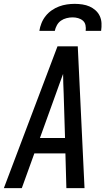

<svg xmlns="http://www.w3.org/2000/svg" viewBox="-35 -975 555 995"><path d="M-15 0 263 -735H368L403 0H309L304 -180H143L78 0ZM302 -260 295 -490Q294 -516 293 -541.5Q292 -567 292 -592Q283 -567 273.5 -541.5Q264 -516 255 -490L172 -260ZM169 -815Q172 -835 180 -855Q188 -875 201.5 -892Q215 -909 233 -921.5Q251 -934 271 -941.5Q291 -949 311.5 -952Q332 -955 352 -955Q372 -955 392 -952Q412 -949 429 -941.5Q446 -934 460 -921.5Q474 -909 482 -892Q490 -875 491 -855Q492 -835 489 -815H409Q411 -830 408 -844.5Q405 -859 394.5 -868Q384 -877 370 -881Q356 -885 341 -885Q326 -885 310 -881Q294 -877 281 -868Q268 -859 260 -844.5Q252 -830 249 -815Z"/></svg>

Font: Iosevka SS04 Medium Oblique
Style: Regular
Weight: 500
Italic angle: -9°
Monospace: yes
Designer: Belleve Invis
Foundry: Belleve Invis
Version: Version 19.0.0; ttfautohint (v1.8.4)